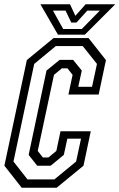

<svg xmlns="http://www.w3.org/2000/svg" viewBox="-28 -878 558 898"><path d="M73.5 0 -7.5 -103 97.5 -597 222.5 -700H386L467.5 -597L433.5 -436H292L311.5 -528L287.5 -558.5H261.5L224.5 -528L148.5 -172L172.5 -141.5H198.5L235.5 -172L255 -264H396.5L362.5 -103L237 0ZM100.5 -39H226.5L328 -122.5L351 -229.5H287L270.5 -153.5L209 -103H146L106 -153.5L189.5 -548L251 -598H314L354.5 -548L338 -472H402.5L425.5 -579L359 -662.5H233L132 -579L35 -122.5ZM243 -716 161 -858H299.5L324.5 -804L372.5 -858H511L369 -716ZM267.5 -742.5H354.5L439 -828.5H380.5L329.5 -772.5H305.5L278.5 -828.5H219.5Z"/></svg>

Font: Tourney Condensed Regular
Style: Italic
Weight: 400
Width: 3
Italic angle: -12°
Designer: Tyler Finck
Foundry: Etcetera Type Co
Version: Version 1.010; ttfautohint (v1.8.3)